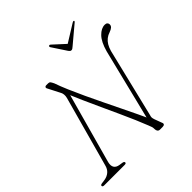

<svg xmlns="http://www.w3.org/2000/svg" viewBox="-223 -1033 1202 1202"><g transform="rotate(-45 378.0 -432.0)"><path d="M139 -85 276 -581 257 -574Q276.5 -527 300.8 -472.5Q325 -418 351.2 -361.2Q377.5 -304.5 402 -250.5Q426.5 -196.5 446.8 -149.8Q467 -103 480 -69Q486.5 -54 488.8 -45.5Q491 -37 491 -25.5Q491 -14 496.8 -7Q502.5 0 512.5 0H536Q547 0 552 -5.5Q557 -11 551.5 -22.5L533.5 -71Q529 -84.5 529.2 -92Q529.5 -99.5 532.5 -108L643.5 -565Q650.5 -589.5 661 -607Q671.5 -624.5 686.5 -636.2Q701.5 -648 719.5 -653.5Q738 -660 747 -668Q756 -676 756 -688.5Q756 -697 750 -703Q744 -709 732 -709Q700.5 -709 670.8 -678.5Q641 -648 623 -583L499 -82L518.5 -86Q505 -118.5 483.5 -163.5Q462 -208.5 436.2 -261.5Q410.5 -314.5 383.2 -370.5Q356 -426.5 330.2 -481.5Q304.5 -536.5 283.5 -585.5Q262.5 -634.5 249.5 -672.5Q242.5 -687 237.5 -693.5Q232.5 -700 222.5 -700H205Q199 -700 195.8 -697Q192.5 -694 192.5 -689.8Q192.5 -685.5 196 -680L234.5 -605Q241.5 -594 243 -580.2Q244.5 -566.5 240.5 -552L112 -85Q105.5 -57.5 87.5 -42.2Q69.5 -27 45 -23L21 -19.5Q4.5 -18 4.5 -9.5Q4.5 -4.5 8.5 -2.2Q12.5 0 20 0H198.5Q205.5 0 209.5 -1.8Q213.5 -3.5 213.5 -8.5Q213.5 -12.5 210 -15.5Q206.5 -18.5 199.5 -19.5L176 -23Q151.5 -27 142 -42.5Q132.5 -58 139 -85ZM484.5 -787 405 -860Q399.5 -865.5 393.5 -862.5Q391 -861 390 -858Q389 -855 391 -851.5L455 -754.5Q459 -749 462.8 -746Q466.5 -743 472 -743Q477.5 -743 482 -746Q486.5 -749 493 -754.5L608.5 -851.5Q613 -855 614 -858Q615 -861 613 -862.5Q610.5 -864.5 607.2 -863.5Q604 -862.5 599.5 -860L482 -787Z"/></g></svg>

Font: Fraunces Thin
Style: Italic
Weight: 250
Italic angle: -16°
Version: Version 1.000;[b76b70a41]